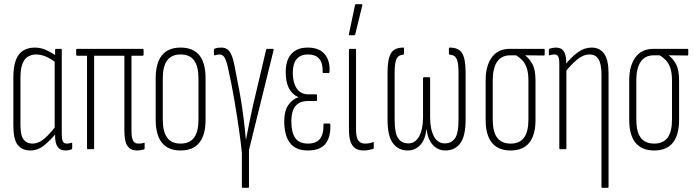

<svg xmlns="http://www.w3.org/2000/svg" viewBox="-20 -715 3326 920"><path d="M126 6Q86 6 65 -20.5Q44 -47 44 -113V-343Q44 -397 56.5 -428.5Q69 -460 92.5 -473.5Q116 -487 147 -487Q177 -487 204 -474Q231 -461 251 -447L248 -415Q223 -434 199.5 -444Q176 -454 152 -454Q133 -454 115.5 -444.5Q98 -435 88 -410.5Q78 -386 78 -342V-117Q78 -66 93 -46.5Q108 -27 135 -27Q166 -27 194 -52Q222 -77 249 -113L251 -79Q222 -43 191.5 -18.5Q161 6 126 6ZM293 6Q244 6 244 -63V-88L242 -93V-427L244 -439V-476Q244 -481 249 -481H272Q276 -481 276 -476V-72Q276 -49 281 -38Q286 -27 300 -27Q307 -27 312 -28Q317 -29 323 -31Q326 -32 326 -27V-5Q326 -1 322 1Q309 6 293 6Z M635 6Q607 6 591.5 -14.5Q576 -35 576 -89V-448H431V-5Q431 0 426 0H401Q397 0 397 -5V-448H350Q345 -448 345 -453V-476Q345 -481 350 -481H664Q668 -481 668 -476V-453Q668 -448 664 -448H610V-89Q610 -55 617.5 -41Q625 -27 642 -27Q648 -27 655 -27.5Q662 -28 667 -30Q673 -33 673 -28V-5Q673 0 670 1Q664 3 654.5 4.5Q645 6 635 6Z M845 6Q786 6 756 -31Q726 -68 726 -141V-339Q726 -413 756 -450Q786 -487 845 -487Q905 -487 935 -450.5Q965 -414 965 -339V-141Q965 -68 935 -31Q905 6 845 6ZM845 -27Q889 -27 910 -55.5Q931 -84 931 -142V-338Q931 -397 910 -425.5Q889 -454 845 -454Q802 -454 781 -425.5Q760 -397 760 -338V-142Q760 -84 781 -55.5Q802 -27 845 -27Z M1143 185Q1139 185 1139 180V17Q1134 -33 1124.5 -98.5Q1115 -164 1102.5 -238Q1090 -312 1073 -387Q1066 -421 1057 -437.5Q1048 -454 1032 -454Q1022 -454 1010 -450Q1008 -449 1006.5 -450.5Q1005 -452 1005 -454V-476Q1005 -481 1009 -482Q1016 -485 1024 -486Q1032 -487 1040 -487Q1057 -487 1069 -479Q1081 -471 1090 -449.5Q1099 -428 1106 -388Q1118 -327 1126 -284.5Q1134 -242 1140 -201Q1144 -175 1147 -149.5Q1150 -124 1153 -99Q1156 -74 1158 -47H1159Q1163 -67 1166.5 -86Q1170 -105 1174 -123.5Q1178 -142 1182 -161.5Q1186 -181 1190 -200L1255 -476Q1256 -481 1260 -481H1287Q1292 -481 1291 -475L1173 4V180Q1173 185 1168 185Z M1455 6Q1397 6 1369.5 -30Q1342 -66 1342 -135Q1342 -183 1361.5 -211.5Q1381 -240 1408 -248V-250Q1380 -263 1364.5 -292Q1349 -321 1349 -370Q1349 -426 1376 -456.5Q1403 -487 1455 -487Q1509 -487 1535.5 -456Q1562 -425 1559 -371Q1559 -365 1554 -365H1530Q1526 -365 1526 -370Q1529 -454 1456 -454Q1420 -454 1401.5 -432Q1383 -410 1383 -366Q1383 -319 1402 -291Q1421 -263 1458 -263H1495Q1499 -263 1499 -258V-236Q1499 -231 1495 -231H1457Q1416 -231 1396 -207Q1376 -183 1376 -134Q1376 -81 1394.5 -54Q1413 -27 1456 -27Q1495 -27 1513 -49.5Q1531 -72 1530 -118Q1529 -123 1534 -123H1558Q1562 -123 1563 -118Q1565 -58 1539.5 -26Q1514 6 1455 6Z M1722 6Q1698 6 1682.5 -4.5Q1667 -15 1659.5 -37Q1652 -59 1652 -95V-476Q1652 -481 1656 -481H1681Q1686 -481 1686 -476V-95Q1686 -56 1697 -41.5Q1708 -27 1728 -27Q1739 -27 1748.5 -28.5Q1758 -30 1767 -34Q1771 -36 1771 -30V-6Q1771 -3 1767 -1Q1759 1 1747.5 3.5Q1736 6 1722 6ZM1655 -546Q1651 -546 1652 -552L1681 -690Q1682 -695 1687 -695H1712Q1717 -695 1716 -689L1682 -550Q1680 -546 1676 -546Z M1934 6Q1889 6 1863 -28.5Q1837 -63 1837 -141V-369Q1837 -431 1853 -459Q1869 -487 1913 -487Q1916 -487 1916 -482V-459Q1916 -454 1913 -453Q1889 -452 1880 -433Q1871 -414 1871 -369V-141Q1871 -76 1888 -52Q1905 -28 1937 -28Q1970 -28 1988.5 -62Q2007 -96 2007 -153V-340Q2007 -345 2012 -345H2036Q2041 -345 2041 -340V-153Q2041 -96 2059 -62Q2077 -28 2111 -28Q2143 -28 2160 -52Q2177 -76 2177 -141V-369Q2177 -414 2168 -433Q2159 -452 2135 -453Q2131 -454 2131 -459V-482Q2131 -487 2135 -487Q2179 -487 2195 -459Q2211 -431 2211 -369V-141Q2211 -63 2185.5 -28.5Q2160 6 2114 6Q2079 6 2054.5 -20Q2030 -46 2024 -95H2023Q2018 -46 1993.5 -20Q1969 6 1934 6Z M2427 6Q2367 6 2337 -31Q2307 -68 2307 -141V-330Q2307 -399 2336.5 -440Q2366 -481 2424 -481H2586Q2590 -481 2590 -476V-454Q2590 -449 2586 -449L2497 -450V-449Q2517 -434 2531.5 -407Q2546 -380 2546 -328V-141Q2546 -68 2516 -31Q2486 6 2427 6ZM2427 -27Q2470 -27 2491 -55.5Q2512 -84 2512 -142V-329Q2512 -367 2503.5 -390.5Q2495 -414 2481.5 -427.5Q2468 -441 2453 -450H2425Q2383 -450 2362 -419Q2341 -388 2341 -330V-142Q2341 -84 2362 -55.5Q2383 -27 2427 -27Z M2866 185Q2862 185 2862 180V-358Q2862 -408 2848 -431Q2834 -454 2806 -454Q2775 -454 2746.5 -430.5Q2718 -407 2690 -372L2688 -405Q2718 -442 2749 -464.5Q2780 -487 2815 -487Q2854 -487 2875 -457.5Q2896 -428 2896 -362V180Q2896 185 2891 185ZM2665 0Q2660 0 2660 -5V-410Q2660 -433 2655 -443.5Q2650 -454 2636 -454Q2630 -454 2624.5 -453Q2619 -452 2614 -450Q2610 -449 2610 -454V-476Q2610 -480 2614 -482Q2620 -484 2628.5 -485.5Q2637 -487 2644 -487Q2670 -487 2681.5 -469Q2693 -451 2693 -418V-396L2694 -386V-5Q2694 0 2689 0Z M3115 6Q3055 6 3025 -31Q2995 -68 2995 -141V-330Q2995 -399 3024.5 -440Q3054 -481 3112 -481H3274Q3278 -481 3278 -476V-454Q3278 -449 3274 -449L3185 -450V-449Q3205 -434 3219.5 -407Q3234 -380 3234 -328V-141Q3234 -68 3204 -31Q3174 6 3115 6ZM3115 -27Q3158 -27 3179 -55.5Q3200 -84 3200 -142V-329Q3200 -367 3191.5 -390.5Q3183 -414 3169.5 -427.5Q3156 -441 3141 -450H3113Q3071 -450 3050 -419Q3029 -388 3029 -330V-142Q3029 -84 3050 -55.5Q3071 -27 3115 -27Z"/></svg>

Font: Sofia Sans Extra Condensed ExtraLight
Style: Regular
Weight: 250
Designer: Botio Nikoltchev, Ani Petrova
Foundry: lettersoup
Version: Version 4.101